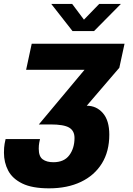

<svg xmlns="http://www.w3.org/2000/svg" viewBox="-26 -758 688 996"><path d="M228.5 219Q141 219 89.8 194Q38.5 169 16.5 127Q-5.5 85 -5.5 34.5Q-5.5 6 -2 -12.5Q1.5 -31 3 -36.5H181.5Q180 -31 177.5 -17.2Q175 -3.5 175 13.5Q175 53.5 195.5 68.5Q216 83.5 251 83.5Q306.5 83.5 333.5 47.2Q360.5 11 360.5 -42.5Q360.5 -79.5 332.8 -96Q305 -112.5 235.5 -112.5H175.5L412.5 -396H109.5L138.5 -531H620L593 -406.5L424 -209.5Q474.5 -209.5 507.8 -171.2Q541 -133 541 -59.5Q541 27.5 502.5 89.8Q464 152 393.8 185.5Q323.5 219 228.5 219ZM240 -737.5H348.5L409.5 -656L488.5 -737.5H601L462 -597H350Z"/></svg>

Font: Epilogue ExtraBold
Style: Italic
Weight: 800
Italic angle: -12°
Designer: Tyler Finck
Foundry: Etcetera Type Co
Version: Version 2.111; ttfautohint (v1.8.3)